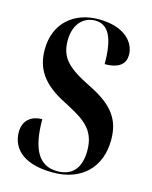

<svg xmlns="http://www.w3.org/2000/svg" viewBox="-111 -797 697 881"><g transform="rotate(15 237.0 -357.0)"><path d="M226 10C361 10 446 -72 446 -204C446 -299 404 -359 289 -416C177 -471 135 -510 135 -593C135 -677 184 -714 234 -714C297 -714 327 -657 327 -532C398 -532 424 -561 424 -601C424 -662 370 -724 248 -724C131 -724 44 -651 44 -526C44 -437 84 -371 196 -315C287 -267 353 -234 353 -128C353 -44 314 -1 244 -1C154 -1 116 -74 116 -214C69 -214 27 -189 27 -129C27 -69 65 10 226 10Z"/></g></svg>

Font: Noto Serif Display ExtraCondensed
Style: Bold
Weight: 700
Width: 2
Designer: Monotype Design Team
Foundry: Monotype Imaging Inc.
Version: Version 2.009